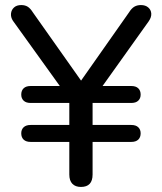

<svg xmlns="http://www.w3.org/2000/svg" viewBox="-20 -732 640 759"><path d="M300 7Q278 7 266 -5.5Q254 -18 254 -42V-171H101Q83 -171 73.5 -180Q64 -189 64 -205Q64 -220 73.5 -229Q83 -238 101 -238H254V-325H101Q83 -325 73.5 -334Q64 -343 64 -358Q64 -374 73.5 -383Q83 -392 101 -392H228V-376L31 -650Q22 -664 23.5 -678.5Q25 -693 35.5 -702.5Q46 -712 64 -712Q79 -712 89.5 -705.5Q100 -699 110 -683L312 -397H289L490 -683Q500 -699 511 -705.5Q522 -712 537 -712Q555 -712 566 -702.5Q577 -693 578 -678.5Q579 -664 568 -648L374 -376V-392H499Q517 -392 526.5 -383Q536 -374 536 -358Q536 -343 526.5 -334Q517 -325 499 -325H346V-238H499Q517 -238 526.5 -229Q536 -220 536 -205Q536 -189 526.5 -180Q517 -171 499 -171H346V-42Q346 7 300 7Z"/></svg>

Font: Nunito Medium
Style: Regular
Weight: 500
Designer: Vernon Adams
Foundry: Vernon Adams
Version: Version 3.602